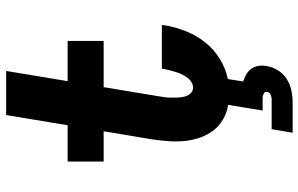

<svg xmlns="http://www.w3.org/2000/svg" viewBox="-198 -578 995 640"><g transform="rotate(-90 300.0 -257.5)"><path d="M178 220 190 150H290Q297 150 305 146.5Q313 143 314 135Q314 135 314 135Q314 135 314 135Q314 135 314 135Q314 135 314 135Q316 128 309 124Q302 120 295 120H252L271 5Q245 1 222.5 -12Q200 -25 185 -45Q170 -65 161.5 -89.5Q153 -114 150.5 -140.5Q148 -167 150 -194.5Q152 -222 156 -249L183 -410H82V-530H203L237 -735H384L350 -530H484V-410H330L300 -229Q298 -218 296.5 -206.5Q295 -195 295 -183.5Q295 -172 295.5 -160.5Q296 -149 299 -138.5Q302 -128 309.5 -120Q317 -112 329 -112Q339 -112 348 -118Q357 -124 363 -133Q369 -142 373.5 -151.5Q378 -161 381 -171Q384 -181 386.5 -191Q389 -201 391 -211Q391 -212 391 -213.5Q391 -215 392 -216H537Q537 -214 536.5 -211Q536 -208 536 -205Q530 -170 516.5 -136Q503 -102 480 -72.5Q457 -43 424.5 -23Q392 -3 357 4L349 55Q361 59 372.5 65.5Q384 72 391.5 82.5Q399 93 401 107Q403 121 400 135Q397 154 385.5 172Q374 190 356 201Q338 212 318 216Q298 220 278 220Z"/></g></svg>

Font: Iosevka Slab HvExObl
Style: Regular
Weight: 900
Width: 7
Italic angle: -9°
Monospace: yes
Designer: Belleve Invis
Foundry: Belleve Invis
Version: Version 11.1.1; ttfautohint (v1.8.3)